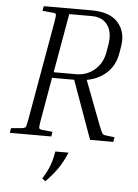

<svg xmlns="http://www.w3.org/2000/svg" viewBox="-61 -726 729 1011"><g transform="rotate(5 304.0 -221.0)"><path d="M124 -655 129 -680H383Q479 -680 522.5 -630Q566 -580 553 -504L547 -469Q537 -406 495 -365.5Q453 -325 388 -313L477 -79Q486 -56 491 -46Q496 -36 501 -33.5Q506 -31 516 -30L560 -25L556 0H433L322 -308H205L165 -79Q159 -45 161 -38.5Q163 -32 178 -30L232 -25L228 0H9L13 -25L69 -30Q86 -32 90 -38.5Q94 -45 100 -79L192 -601Q198 -636 196 -642.5Q194 -649 179 -650ZM386 -650H266L211 -338H330Q386 -338 427.5 -373.5Q469 -409 479 -469L485 -504Q497 -572 469.5 -611Q442 -650 386 -650ZM217 238 200 224Q223 188 236 155Q249 122 256 77H326Q304 129 279.5 164Q255 199 217 238Z"/></g></svg>

Font: Inria Serif Light
Style: Italic
Weight: 300
Italic angle: -10°
Designer: Black Foundry Team
Foundry: Black Foundry
Version: Version 1.000; ttfautohint (v1.8.3)